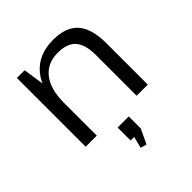

<svg xmlns="http://www.w3.org/2000/svg" viewBox="-208 -692 1066 1066"><g transform="rotate(-45 324.5 -159.0)"><path d="M485.5 -318.5Q485.5 -402.1 451.7 -440.4Q417.9 -478.8 345.2 -478.8Q262.4 -478.8 217.4 -421.7Q172.4 -364.6 172.4 -257.6L133.9 -188.4V-254.1Q133.9 -396 197.2 -471.9Q260.4 -547.9 377.8 -547.9Q477.3 -547.9 525.1 -493.7Q572.9 -439.5 572.9 -325V0H485.5ZM85.1 -540H145.7L172.4 -362.5V0H85.1ZM373.1 50V144.5L332.6 230.3L297 219.7L327.9 97.3L364.2 152.1L286 151.9V50Z"/></g></svg>

Font: Pathway Extreme 8pt Thin 12pt
Style: Regular
Weight: 100
Version: Version 1.001;gftools[0.9.26]